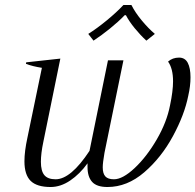

<svg xmlns="http://www.w3.org/2000/svg" viewBox="-20 -740 784 770"><path d="M355 -577 334 -604Q369 -626 408.5 -658.5Q448 -691 475 -720H507Q522 -690 548.5 -658Q575 -626 601 -604L567 -577Q543 -599 520.5 -626.5Q498 -654 485 -679H480Q455 -653 421 -625.5Q387 -598 355 -577ZM744 -430Q744 -395 735 -356Q720 -280 673.5 -194Q627 -108 558.5 -49Q490 10 411 10Q368 10 349.5 -10.5Q331 -31 331 -70V-85Q300 -42 261.5 -16Q223 10 183 10Q128 10 103 -14.5Q78 -39 78 -93Q78 -133 90 -188L148 -468Q110 -474 84 -484L85 -490L222 -505L154 -172Q144 -125 144 -91Q144 -54 158 -37.5Q172 -21 203 -21Q264 -21 339 -135L413 -498H475L399 -127Q392 -87 392 -69Q392 -44 402.5 -32.5Q413 -21 437 -21Q472 -21 520 -66Q568 -111 608.5 -180.5Q649 -250 662 -318Q674 -375 674 -414Q674 -465 654 -493Q672 -509 698 -509Q722 -509 733 -488Q744 -467 744 -430Z"/></svg>

Font: Trirong Light
Style: Italic
Weight: 300
Italic angle: -12°
Designer: Katatrad Team
Foundry: CadsonDemak
Version: Version 1.001